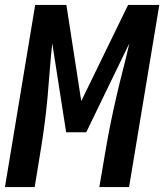

<svg xmlns="http://www.w3.org/2000/svg" viewBox="-27 -755 663 775"><path d="M-7 0 115 -735H241L301 -347L490 -735H616L494 0H374L399 -147Q408 -201 419 -255Q430 -309 442.5 -363.5Q455 -418 469 -472Q483 -526 495 -580L321 -221H240L184 -580Q178 -526 174 -472Q170 -418 165 -363.5Q160 -309 153 -255Q146 -201 137 -147L113 0Z"/></svg>

Font: Iosevka SS04 Extended
Style: Bold Italic
Weight: 700
Width: 7
Italic angle: -9°
Monospace: yes
Designer: Belleve Invis
Foundry: Belleve Invis
Version: Version 19.0.0; ttfautohint (v1.8.4)